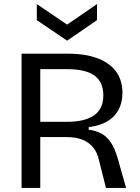

<svg xmlns="http://www.w3.org/2000/svg" viewBox="-20 -924 690 944"><path d="M86 0V-660H316Q366 -660 407.5 -652Q449 -644 481.5 -628Q514 -612 536.5 -589Q559 -566 570.5 -535.5Q582 -505 582 -468Q582 -433 571.5 -404Q561 -375 540 -353Q519 -331 488 -317.5Q457 -304 416 -299V-286Q452 -282 479 -267Q506 -252 525 -223.5Q544 -195 558 -148L600 0H501L467 -135Q458 -176 436.5 -201Q415 -226 383 -238Q351 -250 308 -250H178V0ZM178 -325H308Q397 -325 442.5 -357Q488 -389 488 -455Q488 -521 444.5 -552.5Q401 -584 310 -584H178ZM161 -904 310 -803 457 -904V-825L310 -724L161 -825Z"/></svg>

Font: Bricolage Grotesque 96pt ExtraBold
Style: Regular
Weight: 400
Version: Version 1.001;gftools[0.9.33.dev8+g029e19f]